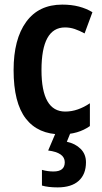

<svg xmlns="http://www.w3.org/2000/svg" viewBox="-20 -573 444 833"><path d="M246 10Q145 10 92 -58.5Q39 -127 39 -269Q39 -403 93.5 -478Q148 -553 250 -553Q290 -553 322.5 -544.5Q355 -536 381 -520L347 -428Q325 -440 304.5 -447Q284 -454 262 -454Q160 -454 160 -269Q160 -89 263 -89Q291 -89 318 -98.5Q345 -108 370 -125V-26Q319 10 246 10ZM353 131Q353 183 321.5 211.5Q290 240 230 240Q189 240 162 232V164Q187 171 212 171Q261 171 261 131Q261 89 189 80L223 0H287L270 42Q307 50 330 73Q353 96 353 131Z"/></svg>

Font: Avrile Sans Condensed SemiBold
Style: Regular
Weight: 600
Width: 3
Designer: Monotype Design Team
Foundry: Monotype Imaging Inc.
Version: Version 2.001;September 10, 2019;FontCreator 11.5.0.2425 64-